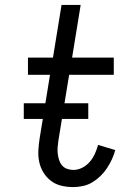

<svg xmlns="http://www.w3.org/2000/svg" viewBox="-20 -755 540 783"><path d="M279 8Q254 8 230.5 2.5Q207 -3 188.5 -17Q170 -31 157.5 -51Q145 -71 140 -94.5Q135 -118 136.5 -143Q138 -168 142 -193L184 -450H94V-520H196L231 -735H309L274 -520H444V-450H262L218 -181Q216 -168 215 -154.5Q214 -141 215.5 -128Q217 -115 221 -102.5Q225 -90 233 -80.5Q241 -71 253.5 -66.5Q266 -62 279 -62Q298 -62 315.5 -71Q333 -80 346 -95Q359 -110 367 -128Q375 -146 380 -164L450 -143Q445 -124 436.5 -105.5Q428 -87 416.5 -69.5Q405 -52 389.5 -37Q374 -22 356.5 -11.5Q339 -1 318.5 3.5Q298 8 279 8ZM77 -270V-334H340V-270Z"/></svg>

Font: Iosevka Algr
Style: Italic
Weight: 400
Italic angle: -9°
Monospace: yes
Designer: Belleve Invis
Foundry: Belleve Invis
Version: Version 26.0.2; ttfautohint (v1.8.3)